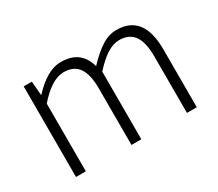

<svg xmlns="http://www.w3.org/2000/svg" viewBox="-104 -764 1111 980"><g transform="rotate(-30 452.0 -273.5)"><path d="M100 -534H148L155 -452H157Q196 -495 239 -521Q282 -547 325 -547Q386 -547 421.5 -519.5Q457 -492 472 -439Q522 -492 565 -519.5Q608 -547 653 -547Q812 -547 812 -341V0H754V-333Q754 -416 726 -455.5Q698 -495 639 -495Q604 -495 567 -471.5Q530 -448 485 -399V0H427V-333Q427 -416 399 -455.5Q371 -495 312 -495Q242 -495 158 -399V0H100Z"/></g></svg>

Font: Merged Yaku Han JP Light
Style: Regular
Weight: 300
Designer: Ryoko NISHIZUKA 西塚涼子 (kana, bopomofo & ideographs); Paul D. Hunt (Latin, Greek & Cyrillic); Sandoll Communications 산돌커뮤니
Foundry: Adobe
Version: Version 2.004